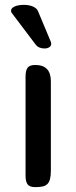

<svg xmlns="http://www.w3.org/2000/svg" viewBox="-20 -769 314 789"><path d="M189 -435.1V-67.9Q189 -46.4 185.5 -33.2Q182.1 -20 174.6 -12.7Q167 -5.4 154.8 -2.7Q142.6 0 125 0Q101.6 0 93.3 -11.5Q85 -22.9 85 -46.9V-455.1Q85 -479 93.3 -490.5Q101.6 -502 125 -502Q189 -502 189 -435.1ZM126.5 -585.9 28.3 -715.8Q25.4 -718.8 25.4 -725.1Q25.4 -735.4 39.8 -742.2Q54.2 -749 79.1 -749Q98.6 -749 114.7 -742.4Q130.9 -735.8 136.2 -723.1L188.5 -598.1Q190.4 -594.7 190.4 -588.9Q190.4 -580.1 182.6 -575Q174.8 -569.8 163.1 -569.8Q138.7 -569.8 126.5 -585.9Z"/></svg>

Font: Marmelad
Style: Regular
Weight: 400
Designer: Manvel Shmavonyan
Foundry: Cyreal (www.cyreal.org)
Version: Version 1.000